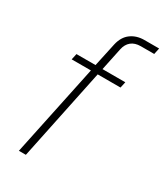

<svg xmlns="http://www.w3.org/2000/svg" viewBox="-183 -805 759 882"><g transform="rotate(30 196.0 -364.5)"><path d="M69 0 171 -485H69L76 -517H177L204 -642Q214 -686 243.5 -707.5Q273 -729 314 -729H392L385 -696H314Q283 -696 264 -680.5Q245 -665 239 -636L214 -517H335L328 -485H207L106 0Z"/></g></svg>

Font: Mona Sans ExtraLight
Style: Italic
Weight: 200
Italic angle: -11.6951°
Designer: Deni Anggara
Foundry: GitHub
Version: Version 2.000